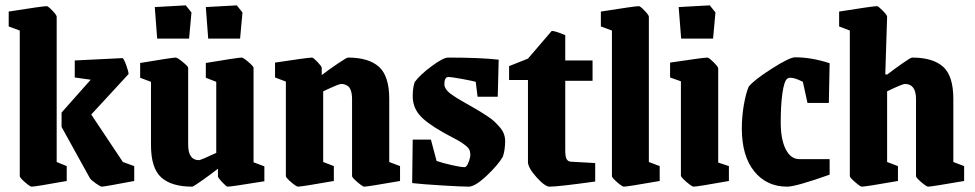

<svg xmlns="http://www.w3.org/2000/svg" viewBox="-20 -680 3609 711"><path d="M97.2 11.2Q91.3 11.2 72.3 -5.4Q53.2 -22 53.2 -27.8V-566.9L12.2 -582V-637.2Q138.7 -657.2 152.8 -657.2Q158.2 -657.2 174.1 -640.6Q189.9 -624 189.9 -618.2V-80.1L227.1 -64.9V-9.8Q110.4 11.2 97.2 11.2ZM356.9 11.2Q352.1 11.2 334.7 -1Q317.4 -13.2 313 -20L208 -210V-263.2L315.9 -384.8L256.8 -393.1V-456.1Q424.3 -464.8 433.1 -464.8Q438 -464.8 447 -439.9Q456.1 -415 456.1 -405.8L317.9 -255.9L435.1 -80.1L477.1 -64.9V-9.8Q366.7 11.2 356.9 11.2Z M562 -537.1 553.2 -653.8 668 -660.2 689 -633.8 680.2 -537.1ZM751 -537.1 742.2 -653.8 856.9 -660.2 877.9 -633.8 869.1 -537.1ZM691.9 11.2Q614.7 11.2 576.9 -23.2Q539.1 -57.6 539.1 -143.1V-377L499 -392.1V-446.8Q618.7 -466.8 630.9 -466.8Q636.7 -466.8 656.7 -450.4Q676.8 -434.1 676.8 -429.2V-144Q676.8 -86.9 716.8 -86.9Q720.2 -86.9 736.3 -93.8Q752.4 -100.6 766.6 -107.4L780.8 -113.8V-377L742.2 -392.1V-446.8Q861.8 -466.8 875 -466.8Q880.9 -466.8 899.9 -450.4Q918.9 -434.1 918.9 -429.2V-79.1L959 -64V-8.8Q836.9 11.2 822.8 11.2Q818.4 11.2 802.7 -5.4Q787.1 -22 787.1 -26.9V-55.2Q758.8 -33.2 727.3 -11Q695.8 11.2 691.9 11.2Z M1083.5 11.2Q1077.6 11.2 1058.1 -5.4Q1038.6 -22 1038.6 -27.8V-377.9L998.5 -393.1V-448.2Q1120.6 -466.8 1135.7 -466.8Q1140.1 -466.8 1155.8 -450.4Q1171.4 -434.1 1171.4 -429.2V-401.9Q1197.3 -421.9 1230.5 -444.3Q1263.7 -466.8 1268.6 -466.8Q1345.2 -466.8 1383.3 -432.6Q1421.4 -398.4 1421.4 -314V-80.1L1461.4 -64.9V-9.8Q1340.8 11.2 1328.6 11.2Q1323.2 11.2 1303.5 -5.6Q1283.7 -22.5 1283.7 -27.8V-313Q1283.7 -332 1279.3 -344.7Q1274.9 -357.4 1267.1 -362.1Q1259.3 -366.7 1254.2 -367.9Q1249 -369.1 1242.7 -369.1Q1234.4 -369.1 1176.8 -341.8V-80.1L1216.3 -64.9V-9.8Q1096.7 11.2 1083.5 11.2Z M1506.3 -2 1508.3 -163.1H1575.7L1596.7 -84Q1621.1 -75.7 1653.8 -68.4Q1686.5 -61 1700.7 -61Q1708 -61 1714.8 -78.6Q1721.7 -96.2 1721.7 -106.9Q1721.7 -117.7 1718 -125.5Q1714.4 -133.3 1703.6 -141.6Q1692.9 -149.9 1684.6 -155Q1676.3 -160.2 1654.8 -171.4Q1633.3 -182.6 1620.6 -189.9Q1555.2 -227.1 1531.7 -256.3Q1508.3 -285.6 1508.3 -324.2Q1508.3 -354.5 1515.6 -376Q1534.2 -401.9 1577.6 -434.3Q1621.1 -466.8 1639.6 -466.8Q1759.3 -466.8 1826.7 -459L1823.2 -321.8H1748.5L1741.7 -377Q1732.9 -379.9 1691.9 -387.5Q1650.9 -395 1640.6 -395Q1625.5 -395 1625.5 -367.2Q1625.5 -360.4 1629.6 -353.3Q1633.8 -346.2 1639.2 -340.8Q1644.5 -335.4 1654.8 -328.4Q1665 -321.3 1670.9 -317.6Q1676.8 -314 1689 -306.9Q1701.2 -299.8 1704.6 -297.9Q1710.9 -294.4 1730 -283.4Q1749 -272.5 1758.5 -266.6Q1768.1 -260.7 1785.2 -249.5Q1802.2 -238.3 1811.5 -229.2Q1820.8 -220.2 1831.1 -208.5Q1841.3 -196.8 1845.9 -184.1Q1850.6 -171.4 1850.6 -158.2Q1850.6 -125.5 1842.3 -100.1Q1824.7 -69.3 1782 -29.1Q1739.3 11.2 1715.3 11.2Q1691.4 11.2 1618.2 6.8Q1544.9 2.4 1506.3 -2Z M2015.1 11.2Q1998 11.2 1966.6 -23.9Q1935.1 -59.1 1935.1 -80.1V-383.8H1865.2V-435.1L1935.1 -462.9L2022.5 -564.9Q2026.4 -566.4 2039.1 -562.5Q2051.8 -558.6 2062.5 -554.2L2073.2 -549.8V-456.1H2174.3V-380.9H2073.2V-122.1Q2073.2 -98.6 2078.9 -89.8Q2084.5 -81.1 2096.2 -81.1L2184.1 -76.2V-7.8Q2047.4 11.2 2015.1 11.2Z M2290 11.2Q2284.2 11.2 2265.1 -5.4Q2246.1 -22 2246.1 -27.8V-566.9L2205.1 -582V-637.2Q2331.5 -657.2 2345.7 -657.2Q2351.1 -657.2 2366.9 -640.6Q2382.8 -624 2382.8 -618.2V-80.1L2422.9 -64.9V-9.8Q2303.2 11.2 2290 11.2Z M2502.4 -537.1 2493.2 -653.8 2608.4 -660.2 2629.4 -633.8 2620.6 -537.1ZM2548.3 11.2Q2542.5 11.2 2522 -6.3Q2501.5 -23.9 2501.5 -29.8V-378.9L2461.4 -393.1V-448.2Q2585.4 -466.8 2599.6 -466.8Q2605 -466.8 2622.3 -449.7Q2639.6 -432.6 2639.6 -426.8V-78.1L2679.2 -64.9V-9.8Q2562.5 11.2 2548.3 11.2Z M2895 11.2Q2818.8 11.2 2772.9 -45.7Q2727.1 -102.5 2727.1 -204.1Q2727.1 -249 2734.6 -292Q2742.2 -335 2752.4 -358.9Q2771.5 -383.3 2837.6 -425.5Q2903.8 -467.8 2924.3 -467.8Q2985.4 -467.8 3052.2 -445.8L3049.3 -298.8H2970.2L2953.1 -377Q2923.8 -392.1 2907.2 -392.1Q2898.9 -392.1 2895 -388.2Q2883.8 -379.4 2877.4 -335.2Q2871.1 -291 2871.1 -227.1Q2871.1 -164.1 2889.6 -127.4Q2908.2 -90.8 2939.5 -90.8H3052.2V-33.2Q2927.2 11.2 2895 11.2Z M3171.4 11.2Q3166 11.2 3146.5 -5.6Q3127 -22.5 3127 -27.8V-566.9L3087.4 -582V-637.2Q3212.9 -657.2 3228 -657.2Q3232.4 -657.2 3248.8 -640.6Q3265.1 -624 3265.1 -618.2L3258.3 -404.8L3265.1 -403.8Q3293 -425.3 3322.8 -446Q3352.5 -466.8 3357.4 -466.8Q3434.6 -466.8 3472.4 -432.9Q3510.3 -398.9 3510.3 -314V-80.1L3550.3 -64.9V-9.8Q3429.2 11.2 3417 11.2Q3411.1 11.2 3391.6 -5.4Q3372.1 -22 3372.1 -27.8V-313Q3372.1 -369.1 3331.1 -369.1Q3321.3 -369.1 3265.1 -341.8V-80.1L3305.2 -64.9V-9.8Q3185.5 11.2 3171.4 11.2Z"/></svg>

Font: Grenze
Style: Bold
Weight: 700
Designer: Renata Polastri
Foundry: Omnibus-Type
Version: Version 1.002;PS 001.002;hotconv 1.0.88;makeotf.lib2.5.64775